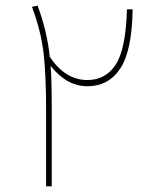

<svg xmlns="http://www.w3.org/2000/svg" viewBox="-20 -659 522 679"><path d="M429 -626H449Q447 -480 405.5 -417Q364 -354 289 -354Q216 -354 159 -426Q163 -379 163 -271V0H143V-269Q143 -395 134 -472Q125 -549 93 -635L113 -639Q147 -547 156 -458Q211 -376 289 -376Q354 -376 389.5 -431Q425 -486 429 -626Z"/></svg>

Font: FiraGO Thin
Style: Regular
Weight: 100
Designer: bBox Type
Foundry: bBox Type GmbH
Version: Version 1.001;PS 001.001;hotconv 1.0.88;makeotf.lib2.5.64775